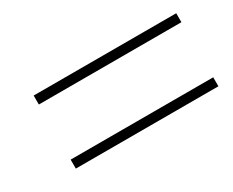

<svg xmlns="http://www.w3.org/2000/svg" viewBox="-49 -595 631 519"><g transform="rotate(-30 267.0 -335.0)"><path d="M73 -221V-249H518V-221ZM73 -421V-449H518V-421Z"/></g></svg>

Font: Source Serif 4 ExtraLight
Style: Italic
Weight: 250
Italic angle: -12°
Designer: Frank Grießhammer
Foundry: Adobe Systems Incorporated
Version: Version 4.004;hotconv 1.0.116;makeotfexe 2.5.65601